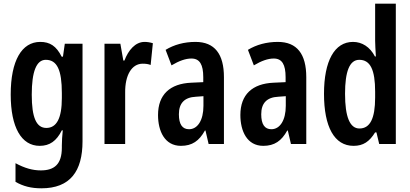

<svg xmlns="http://www.w3.org/2000/svg" viewBox="-20 -780 2223 1040"><path d="M198 -553C98 -553 38 -452 38 -268C38 -90 96 10 195 10C249 10 286 -16 315 -74H320C317 -46 315 -14 315 8V20C315 110 274 143 201 143C157 143 114 131 64 104V205C106 229 149 240 204 240C360 240 427 148 427 -15V-543H331L321 -473H314C285 -531 250 -553 198 -553ZM228 -456C289 -456 315 -401 315 -276V-249C315 -140 287 -87 231 -87C177 -87 152 -143 152 -267C152 -392 177 -456 228 -456Z M763 -553C713 -553 675 -508 654 -452H648L632 -543H546V0H658V-279C657 -372 693 -435 753 -435C770 -435 784 -433 796 -428L808 -546C791 -551 777 -553 763 -553Z M1039 -553C978 -553 923 -538 877 -510L909 -426C951 -451 986 -463 1017 -463C1062 -463 1081 -430 1081 -362V-335L1016 -332C901 -327 836 -268 836 -157C836 -70 872 10 960 10C1021 10 1059 -17 1090 -73H1093L1110 0H1193V-362C1193 -487 1143 -553 1039 -553ZM1041 -256 1082 -259V-207C1082 -128 1050 -80 1004 -80C968 -80 949 -106 949 -161C949 -221 979 -253 1041 -256Z M1485 -553C1424 -553 1369 -538 1323 -510L1355 -426C1397 -451 1432 -463 1463 -463C1508 -463 1527 -430 1527 -362V-335L1462 -332C1347 -327 1282 -268 1282 -157C1282 -70 1318 10 1406 10C1467 10 1505 -17 1536 -73H1539L1556 0H1639V-362C1639 -487 1589 -553 1485 -553ZM1487 -256 1528 -259V-207C1528 -128 1496 -80 1450 -80C1414 -80 1395 -106 1395 -161C1395 -221 1425 -253 1487 -256Z M1895 10C1948 10 1981 -13 2012 -63H2019L2034 0H2124V-760H2012V-559C2012 -538 2014 -511 2016 -474H2011C1984 -526 1941 -553 1892 -553C1792 -553 1735 -450 1735 -272C1735 -93 1791 10 1895 10ZM1927 -84C1875 -84 1849 -147 1849 -272C1849 -392 1873 -456 1926 -456C1986 -456 2012 -402 2012 -283V-252C2012 -137 1984 -84 1927 -84Z"/></svg>

Font: Noto Sans Myanmar ExtraCondensed SemiBold
Style: Regular
Weight: 600
Width: 2
Designer: Monotype Design Team
Foundry: Monotype Imaging Inc.
Version: Version 2.107